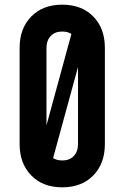

<svg xmlns="http://www.w3.org/2000/svg" viewBox="-20 -786 532 822"><path d="M246 16Q163.5 16 113.8 -35Q64 -86 64 -169V-581Q64 -664.5 113.8 -715.2Q163.5 -766 246 -766Q330 -766 379.5 -715.2Q429 -664.5 429 -581V-169Q429 -86 379.5 -35Q330 16 246 16ZM246.5 -99Q278 -99 296 -118.2Q314 -137.5 314 -169V-581Q314 -612.5 296 -631.8Q278 -651 246.5 -651Q215 -651 197 -631.8Q179 -612.5 179 -581V-169Q179 -137.5 197 -118.2Q215 -99 246.5 -99ZM288.5 -651H355.5L204.5 -99H138Z"/></svg>

Font: Mohave SemiBold
Style: Regular
Weight: 600
Designer: Gumpita Rahayu
Foundry: Tokotype
Version: Version 2.003